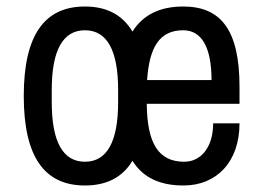

<svg xmlns="http://www.w3.org/2000/svg" viewBox="-20 -558 814 590"><path d="M543 -538C472 -538 420 -513 387 -461C356 -513 307 -538 241 -538C118 -538 53 -452 53 -263C53 -74 118 12 241 12C306 12 356 -12 387 -64C420 -11 473 12 544 12C646 12 716 -61 716 -179H635C635 -106 598 -61 546 -61C468 -61 432 -116 431 -239H716V-291C716 -467 658 -538 543 -538ZM241 -465C309 -465 343 -403 343 -282V-244C343 -123 309 -61 241 -61C173 -61 139 -123 139 -244V-282C139 -403 173 -465 241 -465ZM543 -465C600 -465 630 -412 630 -312H432C439 -413 470 -465 543 -465Z"/></svg>

Font: Archivo Narrow
Style: Regular
Weight: 400
Designer: Hector Gatti
Foundry: Omnibus-Type
Version: Version 1.003;PS 001.003;hotconv 1.0.70;makeotf.lib2.5.58329